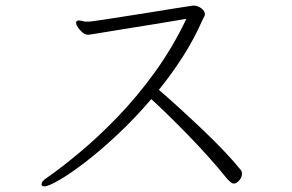

<svg xmlns="http://www.w3.org/2000/svg" viewBox="-20 -668 1040 684"><path d="M671 -648Q684 -648 697 -638.5Q710 -629 710 -617Q710 -613 707 -608Q706 -605 704 -602Q702 -599 700 -594Q672 -530 632.5 -468Q593 -406 546 -348Q582 -317 623 -279.5Q664 -242 704.5 -203.5Q745 -165 780 -128Q815 -91 839 -61Q842 -57 842 -49Q842 -36 832 -25Q822 -14 813 -14Q803 -14 785 -36Q757 -71 721 -111Q685 -151 647.5 -189.5Q610 -228 576 -261Q542 -294 519 -315Q460 -246 398.5 -188.5Q337 -131 283.5 -90Q230 -49 191 -26.5Q152 -4 138 -4Q132 -4 129 -7Q128 -8 128 -11Q128 -23 149 -36Q199 -71 264.5 -125.5Q330 -180 399.5 -252Q469 -324 532.5 -412Q596 -500 644 -601Q632 -599 602.5 -594Q573 -589 533.5 -582.5Q494 -576 452.5 -569.5Q411 -563 375.5 -557Q340 -551 317.5 -547.5Q295 -544 294 -544Q280 -544 265.5 -560.5Q251 -577 251 -587Q251 -594 259 -595H261Q266 -595 272 -593.5Q278 -592 282 -591H288Q292 -591 297 -591Q302 -591 307 -592Q317 -593 349.5 -598Q382 -603 426.5 -610Q471 -617 518.5 -624.5Q566 -632 605.5 -638.5Q645 -645 667 -648Z"/></svg>

Font: Moon Stars Kai T Light
Style: Regular
Weight: 300
Designer: GuiWonder
Version: Version 1.101